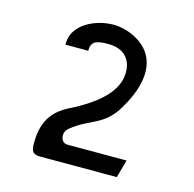

<svg xmlns="http://www.w3.org/2000/svg" viewBox="-92 -684 797 787"><g transform="rotate(15 307.0 -290.0)"><path d="M126 -460H223V-465C223 -506 259 -508 297 -508C356 -508 395 -475 395 -414C395 -347 344 -284 228 -222C161 -190 103 -151 106 -28C107 -2 116 10 142 10H470L491 -66H240C222 -66 212 -81 212 -98C212 -110 217 -122 228 -130C300 -190 363 -181 417 -271C511 -427 471 -518 400 -560C366 -581 327 -590 296 -590C219 -590 126 -546 126 -465Z"/></g></svg>

Font: Charger Monospace
Style: Regular
Weight: 400
Designer: Jasper
Foundry: Cannot Into Space Fonts
Version: Version 0.980